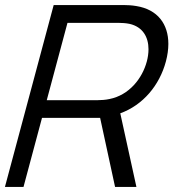

<svg xmlns="http://www.w3.org/2000/svg" viewBox="-46 -740 697 760"><path d="M494 0 430.1 -291.5C519.9 -324 585.3 -402 610.6 -496.5C617.1 -521 620.4 -544.5 620.4 -566.3C620.4 -644.6 578.2 -702.3 493.9 -716C476.7 -719 458.5 -720 444.5 -720H166.5L-26.5 0H47L120.3 -273.5H350.3L409.5 0ZM139.1 -343.5 221.1 -649.5H423.6C435.6 -649.5 452.8 -648.5 467 -645.5C519.6 -633.4 541.8 -592.9 541.8 -544.9C541.8 -529.3 539.5 -512.9 535.1 -496.5C517.1 -429.5 465.4 -363.5 387.3 -348C371.3 -344.5 353.6 -343.5 341.6 -343.5Z"/></svg>

Font: Manrope
Style: RegularItalic
Weight: 400
Italic angle: -15°
Designer: Mikhail Sharanda
Foundry: Mikhail Sharanda
Version: Version 4.502;hotconv 1.0.109;makeotfexe 2.5.65596